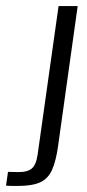

<svg xmlns="http://www.w3.org/2000/svg" viewBox="-49 -611 286 632"><path d="M10.6 1Q1.9 1 -8.9 1Q-19.7 1 -29.2 0L-22.7 -45.3L9.8 -44.6Q41 -43.9 55.6 -56.3Q70.2 -68.6 75 -103.3L143.8 -591H206.7L142.1 -129.8Q135.2 -80.3 122.1 -51.4Q108.9 -22.4 82.8 -10.7Q56.8 1 10.6 1Z"/></svg>

Font: Alumni Sans Thin
Style: Italic
Weight: 100
Italic angle: -8°
Designer: Robert E. Leuschke
Foundry: Robert E. Leuschke
Version: Version 1.016